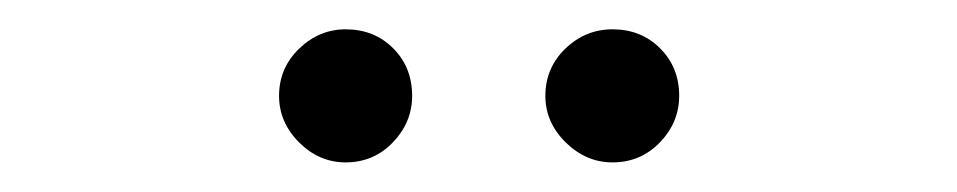

<svg xmlns="http://www.w3.org/2000/svg" viewBox="-20 -750 653 131"><path d="M215.8 -639.2Q197.8 -639.2 184.1 -652.8Q170.4 -666.5 170.4 -684.6Q170.4 -703.6 184.1 -716.8Q197.8 -730 215.8 -730Q235.4 -730 248.3 -717Q261.2 -704.1 261.2 -684.6Q261.2 -666.5 248 -652.8Q234.9 -639.2 215.8 -639.2ZM397.9 -639.2Q379.9 -639.2 366 -652.8Q352.1 -666.5 352.1 -684.6Q352.1 -703.6 365.7 -716.8Q379.4 -730 397.9 -730Q417.5 -730 430.4 -717Q443.4 -704.1 443.4 -684.6Q443.4 -666.5 430.2 -652.8Q417 -639.2 397.9 -639.2Z"/></svg>

Font: Interop Light
Style: Regular
Weight: 300
Designer: Rasmus Andersson, Google, Jang Haemin
Foundry: jhaemin
Version: Version 1.007